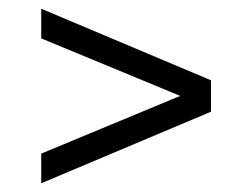

<svg xmlns="http://www.w3.org/2000/svg" viewBox="-20 -600 578 440"><path d="M74.5 -180V-248L410.5 -387.5V-373L74.5 -512V-580L463.5 -416V-344Z"/></svg>

Font: Encode Sans SC Condensed Thin
Style: Regular
Weight: 400
Version: Version 3.002